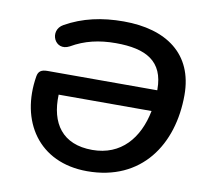

<svg xmlns="http://www.w3.org/2000/svg" viewBox="-77 -766 935 861"><g transform="rotate(10 390.5 -335.0)"><path d="M373 10C620 10 744 -176 744 -402C744 -590 612 -680 419 -680C320 -680 233 -661 155 -617C95 -584 135 -493 200 -528C260 -563 325 -578 401 -578C539 -578 620 -534 620 -406V-402H121C92 -402 79 -393 75 -369C41 -162 151 10 373 10ZM188 -306H611C586 -179 510 -88 379 -88C243 -88 183 -175 188 -306Z"/></g></svg>

Font: SN Pro Semibold
Style: Italic
Weight: 600
Italic angle: -9°
Designer: Tobias Whetton
Foundry: Supernotes
Version: Version 1.001;Glyphs 3.2 (3249)